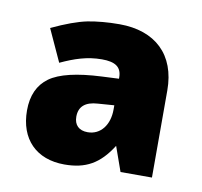

<svg xmlns="http://www.w3.org/2000/svg" viewBox="-52 -777 501 476"><g transform="rotate(10 198.5 -539.0)"><path d="M357.9 -361.8V-581.1C357.9 -670.9 303.2 -722.2 212.9 -722.2C183.1 -722.2 156.7 -719.7 133.3 -715.3C109.4 -710.4 80.1 -699.7 44.9 -683.1L82 -602.1C116.7 -618.2 147.9 -628.9 185.1 -628.9C218.3 -628.9 234.9 -618.7 234.9 -591.8V-588.9L191.9 -586.9C129.9 -584 86.4 -573.7 61.5 -555.7C36.6 -537.6 23.9 -509.8 23.9 -472.2C23.9 -399.9 67.4 -356 138.2 -356C191.4 -356 225.6 -374.5 256.8 -423.8L278.8 -361.8ZM147 -478C147 -503.4 162.6 -517.1 193.8 -519L234.9 -522V-511.2C234.9 -472.7 213.9 -444.8 181.2 -444.8C159.2 -444.8 147 -457 147 -478Z"/></g></svg>

Font: Sahel Black
Style: Bold
Weight: 900
Foundry: Saber Rastikerdar (saber.rastikerdar@gmail.com)
Version: Version 3.4.0